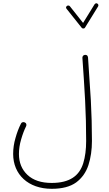

<svg xmlns="http://www.w3.org/2000/svg" viewBox="-20 -951 678 1197"><path d="M587.4 -928.2C585 -929.7 582.5 -930.7 580.1 -930.7C576.2 -930.7 572.8 -928.2 569.3 -923.8L498 -808.1L416 -911.6C411.6 -917 406.2 -916.5 404.8 -916.5C401.9 -916.5 399.4 -915.5 397.5 -914.1C393.6 -911.1 391.6 -907.7 391.6 -904.3C391.6 -901.4 393.1 -898.4 395.5 -895.5L489.3 -777.8C493.7 -772.5 500.5 -773.4 501 -773.4C505.4 -773.4 508.3 -775.4 510.3 -779.3L591.3 -910.6C592.8 -912.6 593.3 -915 593.3 -917.5C593.3 -919.4 593.3 -924.8 587.4 -928.2ZM62 8.8C62 136.7 155.8 226.1 302.2 226.1C367.2 226.1 418 212.9 454.6 186.5C490.7 159.7 516.1 124 531.2 78.6C545.9 33.2 553.2 -17.1 553.2 -72.3C553.2 -157.2 550.8 -241.2 546.4 -324.7C541.5 -408.2 535.6 -497.1 528.8 -592.3C527.3 -603.5 522 -608.9 512.2 -608.9H509.8C500 -608.4 493.7 -600.1 493.7 -591.8V-590.3C500.5 -495.1 506.3 -406.2 510.7 -323.2C515.1 -239.7 517.1 -156.2 517.1 -72.3C517.1 -19 511.2 26.9 499 66.4C474.6 144.5 415.5 189.5 302.2 189.5C237.3 189.5 187 172.9 151.4 139.6C115.7 106 98.1 62.5 98.1 8.8C98.1 -20.5 102.5 -50.8 111.8 -82C120.6 -112.8 130.9 -140.1 142.6 -163.6C144 -166.5 144.5 -169.4 144.5 -171.9C144.5 -175.8 144 -183.6 134.8 -187.5C131.8 -189 128.9 -189.5 126.5 -189.5C122.6 -189.5 114.3 -189 110.4 -179.7C97.2 -153.8 85.9 -124.5 76.7 -91.3C66.9 -58.1 62 -24.9 62 8.8Z"/></svg>

Font: Mikhak ExtraLight
Style: Regular
Weight: 200
Designer: Amin Abedi
Version: Version 3.2